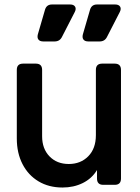

<svg xmlns="http://www.w3.org/2000/svg" viewBox="-20 -825 626 857"><path d="M259 12Q198 12 152 -15.5Q106 -43 80.5 -92.5Q55 -142 55 -207V-513Q55 -541 83 -541H140Q168 -541 168 -513V-217Q168 -161 201 -127Q234 -93 287 -93Q340 -93 374 -127.5Q408 -162 408 -222V-513Q408 -541 436 -541H492Q520 -541 520 -513V-28Q520 0 492 0H441Q413 0 413 -28V-66Q390 -28 349.5 -8Q309 12 259 12ZM173 -640Q158 -640 151.5 -648.5Q145 -657 149 -672L181 -782Q188 -805 212 -805H293Q309 -805 315 -795.5Q321 -786 314 -772L257 -661Q247 -640 224 -640ZM374 -640Q359 -640 352.5 -648.5Q346 -657 350 -672L382 -782Q389 -805 413 -805H494Q510 -805 516 -795.5Q522 -786 515 -772L458 -661Q448 -640 425 -640Z"/></svg>

Font: Pitagon Sans Text SemiBold
Style: Regular
Weight: 600
Designer: Travis Tran
Foundry: Pitagon
Version: Version 1.001; ttfautohint (v1.8.4.7-5d5b);gftools[0.9.26]